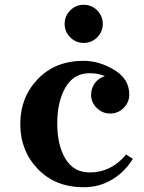

<svg xmlns="http://www.w3.org/2000/svg" viewBox="-20 -770 602 805"><path d="M331 15Q212 15 138.5 -61.5Q65 -138 65 -250Q65 -362 138.5 -438.5Q212 -515 330 -515Q396 -515 459 -477Q522 -439 522 -374Q522 -341 498.5 -317.5Q475 -294 442 -294Q409 -294 385.5 -317.5Q362 -341 362 -371Q362 -401 378 -422Q394 -443 420 -451Q392 -463 356 -463Q289 -463 254.5 -403.5Q220 -344 220 -252.5Q220 -161 254.5 -104Q289 -47 356 -47Q446 -47 509 -122L537 -104Q504 -50 450.5 -17.5Q397 15 331 15ZM274.5 -613.5Q251 -637 251 -670Q251 -703 274.5 -726.5Q298 -750 331 -750Q364 -750 387.5 -726.5Q411 -703 411 -670Q411 -637 387.5 -613.5Q364 -590 331 -590Q298 -590 274.5 -613.5Z"/></svg>

Font: Croissant One
Style: Regular
Weight: 400
Designer: Eduardo Rodriguez Tunni
Foundry: Eduardo Rodriguez Tunni
Version: Version 1.001